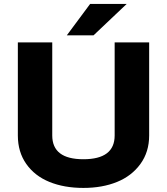

<svg xmlns="http://www.w3.org/2000/svg" viewBox="-20 -921 826 951"><path d="M68.4 -250V-710.9H238.8V-250Q238.8 -132.3 393.1 -132.3Q547.9 -132.3 547.9 -250V-710.9H718.8V-250Q718.8 -168.5 675.5 -108.9Q632.3 -49.3 559.6 -19.8Q486.8 9.8 393.1 9.8Q297.9 9.8 225.1 -19.8Q152.3 -49.3 110.4 -108.6Q68.4 -168 68.4 -250ZM311 -746.1 426.3 -901.4H607.4L443.4 -746.1Z"/></svg>

Font: Bert Sans Black
Style: Regular
Weight: 900
Designer: Christian Robertson, Adam Twardoch, & Cristiano Sobral
Foundry: Google
Version: Version 12.135;January 10, 2020;FontCreator 12.0.0.2547 64-b